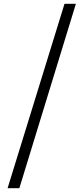

<svg xmlns="http://www.w3.org/2000/svg" viewBox="-20 -813 440 1012"><path d="M20 179H82L380 -793H320Z"/></svg>

Font: Noto Serif SC
Style: Bold
Weight: 700
Designer: Ryoko NISHIZUKA 西塚涼子 (kana & ideographs); Frank Grießhammer (Latin, Greek & Cyrillic); Wenlong ZHANG 张文龙 (bopomofo); San
Foundry: Adobe
Version: Version 2.001;hotconv 1.1.0;makeotfexe 2.6.0